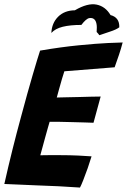

<svg xmlns="http://www.w3.org/2000/svg" viewBox="-25 -859 586 886"><path d="M344 6.5Q294 3 245.8 0.5Q197.5 -2 147 -3.5Q110 -5 71 -6.8Q32 -8.5 -5 -10Q13.5 -92.5 33 -170.5Q52.5 -248.5 71.5 -318Q102.5 -434 125.8 -513.2Q149 -592.5 160 -625.5Q257 -642 338.5 -650Q420 -658 473.8 -660.5Q527.5 -663 541 -663Q533.5 -634 524.2 -606.5Q515 -579 504 -548.5L272 -530Q268 -519 260.8 -494.2Q253.5 -469.5 246.8 -444.8Q240 -420 237 -409Q251.5 -409.5 278.2 -410Q305 -410.5 336 -411.2Q367 -412 395 -412.8Q423 -413.5 439.5 -413.5L406.5 -292.5Q398 -293 369.8 -293.8Q341.5 -294.5 307 -295.5Q272.5 -296.5 243.2 -297Q214 -297.5 204 -297Q202 -290 196.2 -270.2Q190.5 -250.5 183.8 -225.8Q177 -201 170.8 -178.2Q164.5 -155.5 161 -142.5Q169 -143 197.5 -143Q226 -143 254 -143Q295.5 -143 335.5 -141.2Q375.5 -139.5 397.5 -137.5Q390.5 -114 379.8 -83.2Q369 -52.5 358.8 -26.8Q348.5 -1 344 6.5ZM212 -707Q214 -752.5 243.2 -781.8Q272.5 -811 320.5 -811.5Q379.5 -846 420.5 -837.8Q461.5 -829.5 485 -789.5Q527 -778.5 525.5 -733Q511 -722 481.8 -712.8Q452.5 -703.5 433.5 -696.5Q430.5 -700 427.8 -704Q425 -708 421 -711.5Q423 -736 420.2 -749.2Q417.5 -762.5 411 -769Q402 -778 387.2 -775.5Q372.5 -773 350.5 -744Q299 -744 264.5 -735.5Q230 -727 212 -707Z"/></svg>

Font: Grandstander SemiBold
Style: Italic
Weight: 600
Italic angle: -15°
Designer: Tyler Finck
Foundry: Etcetera Type Co
Version: Version 1.200; ttfautohint (v1.8.3)